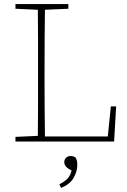

<svg xmlns="http://www.w3.org/2000/svg" viewBox="-20 -696 626 944"><path d="M56 -653V-676H316V-653L201 -648Q200 -579 199.5 -505.5Q199 -432 199 -345V-293Q199 -232 199.5 -163.5Q200 -95 201 -25H510L525 -173H551L541 0H56V-23L166 -28Q167 -97 167 -167Q167 -237 167 -307V-370Q167 -441 167 -510Q167 -579 166 -648ZM360 115Q360 147 342 178.5Q324 210 280 228L272 210Q298 197 312 182Q326 167 332 142Q313 133 304.5 123Q296 113 296 101Q296 89 304.5 80Q313 71 328 71Q336 71 342 73.5Q348 76 353 80Q356 87 358 94Q360 101 360 115Z"/></svg>

Font: Source Serif 4 SmText ExtraLight
Style: Regular
Weight: 200
Designer: Frank Grießhammer
Foundry: Adobe
Version: Version 4.005;hotconv 1.1.0;makeotfexe 2.6.0